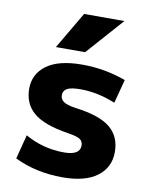

<svg xmlns="http://www.w3.org/2000/svg" viewBox="-86 -832 718 906"><g transform="rotate(10 272.5 -378.5)"><path d="M456 -379Q371 -414 289 -414Q243 -414 224.5 -403.5Q206 -393 206 -372Q206 -352 222.5 -340.5Q239 -329 281 -323Q398 -308 448.5 -266Q499 -224 499 -150Q499 -76 441.5 -33Q384 10 276 10Q149 10 46 -40L76 -156Q162 -107 263 -107Q339 -107 339 -153Q339 -173 324.5 -183Q310 -193 264 -200Q149 -218 99 -260.5Q49 -303 49 -375Q49 -446 106.5 -488Q164 -530 276 -530Q385 -530 486 -493ZM243 -767H436L279 -590H139Z"/></g></svg>

Font: Mplus 1p ExtraBold
Style: Regular
Weight: 800
Version: Version 1.061